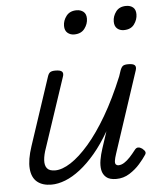

<svg xmlns="http://www.w3.org/2000/svg" viewBox="-55 -836 756 900"><g transform="rotate(-5 322.5 -386.0)"><path d="M151 16Q109 16 84 -4.5Q59 -25 55.5 -67Q52 -109 73 -172L178 -489Q183 -505 191 -510Q199 -515 215 -515Q239 -515 246.5 -507Q254 -499 248 -483L140 -159Q128 -126 126.5 -101Q125 -76 136 -62.5Q147 -49 174 -49Q207 -49 248 -75.5Q289 -102 334 -154Q379 -206 424 -283Q469 -360 511 -462L520 -489Q526 -505 533.5 -510Q541 -515 558 -515Q581 -515 588.5 -507.5Q596 -500 591 -484L465 -102Q458 -81 456.5 -69Q455 -57 459.5 -52Q464 -47 471 -47Q485 -47 499 -56Q513 -65 526.5 -79.5Q540 -94 553 -111Q561 -122 570 -122Q579 -122 589 -115Q600 -106 602.5 -99Q605 -92 599 -84Q588 -67 567.5 -43.5Q547 -20 518.5 -2Q490 16 456 16Q424 16 408.5 2.5Q393 -11 389 -32Q385 -53 389.5 -79Q394 -105 403 -132L429 -211Q395 -152 359 -109.5Q323 -67 287 -39Q251 -11 216.5 2.5Q182 16 151 16ZM318 -676Q300 -676 287 -687Q274 -698 274 -720Q274 -745 290.5 -766.5Q307 -788 339 -788Q358 -788 371 -777.5Q384 -767 384 -745Q384 -720 367.5 -698Q351 -676 318 -676ZM552 -676Q533 -676 520.5 -687Q508 -698 508 -720Q508 -745 524 -766.5Q540 -788 572 -788Q592 -788 604.5 -777.5Q617 -767 617 -745Q617 -720 601 -698Q585 -676 552 -676Z"/></g></svg>

Font: Playwrite US Trad Light
Style: Regular
Weight: 300
Designer: Veronika Burian, José Scaglione
Foundry: TypeTogether
Version: Version 1.003